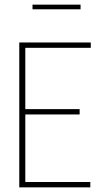

<svg xmlns="http://www.w3.org/2000/svg" viewBox="-20 -807 478 827"><path d="M63 0V-624H371V-601H89V-337H323V-314H89V-23H369V0ZM120 -767V-787H327V-767Z"/></svg>

Font: Inconsolata SemiCondensed ExtraLight
Style: Regular
Weight: 200
Width: 4
Monospace: yes
Designer: Raph Levien, Cyreal, Brenton Simpson
Foundry: Raph Levien, Cyreal, Google
Version: Version 3.100; ttfautohint (v1.8.4.7-5d5b)